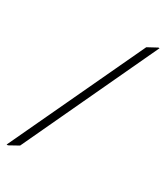

<svg xmlns="http://www.w3.org/2000/svg" viewBox="-204 -771 851 991"><g transform="rotate(30 221.5 -275.5)"><path d="M7.8 137.2 380.9 -658.2 436 -688H442.9L70.8 106.9L16.1 137.2Z"/></g></svg>

Font: Petahja
Style: Italic
Weight: 400
Designer: T. Christopher White
Version: Version 1.1